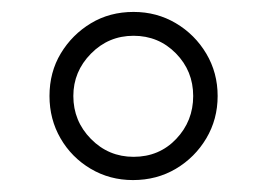

<svg xmlns="http://www.w3.org/2000/svg" viewBox="-20 -745 448 322"><path d="M203 -443Q164 -443 132 -462Q100 -481 81.5 -513Q63 -545 63 -584Q63 -624 82 -655.5Q101 -687 132.5 -706Q164 -725 204 -725Q243 -725 275 -706Q307 -687 326 -655Q345 -623 345 -584Q345 -545 326 -513Q307 -481 275 -462Q243 -443 203 -443ZM204 -482Q247 -482 275.5 -512Q304 -542 304 -584Q304 -626 275 -655.5Q246 -685 204 -685Q162 -685 132.5 -655Q103 -625 103 -584Q103 -542 132.5 -512Q162 -482 204 -482Z"/></svg>

Font: Mulat Addis
Style: Regular
Weight: 400
Designer: Fasil fikreab
Version: Version 1.001; ttfautohint (v1.8.3)